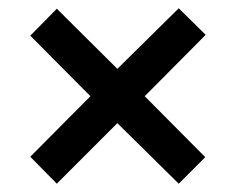

<svg xmlns="http://www.w3.org/2000/svg" viewBox="-20 -585 570 463"><path d="M411 -565 263 -419 117 -564 53 -499 198 -353 53 -207 117 -142 263 -288 411 -142 475 -206 329 -353 476 -501Z"/></svg>

Font: Noto Sans Ethiopic SemiCondensed SemiBold
Style: Regular
Weight: 600
Width: 4
Designer: Monotype Design Team
Foundry: Monotype Imaging Inc.
Version: Version 2.102